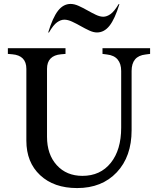

<svg xmlns="http://www.w3.org/2000/svg" viewBox="-20 -945 803 976"><path d="M372 11Q254 11 184 -54.5Q114 -120 114 -230V-595Q114 -629 96 -647.5Q78 -666 43 -669L20 -671V-700H313V-671L290 -669Q255 -666 237 -647.5Q219 -629 219 -595V-250Q219 -160 268.5 -105.5Q318 -51 399 -51Q490 -51 543 -117Q596 -183 596 -296V-584Q596 -621 578 -642.5Q560 -664 524 -668L501 -671V-700H743V-671L720 -668Q684 -664 666.5 -643Q649 -622 649 -584V-283Q649 -149 573.5 -69Q498 11 372 11ZM583 -924H587Q564 -849 537 -814.5Q510 -780 473 -780Q455 -780 433.5 -790Q412 -800 390 -812.5Q368 -825 346.5 -835Q325 -845 307 -845Q289 -845 270 -831.5Q251 -818 229 -780H225Q248 -856 275 -890.5Q302 -925 339 -925Q358 -925 380 -915Q402 -905 424 -892.5Q446 -880 467 -870Q488 -860 505 -860Q523 -860 542 -873.5Q561 -887 583 -924Z"/></svg>

Font: Redaction
Style: Regular
Weight: 400
Designer: Jeremy Mickel / Forest Young
Foundry: MCKL
Version: Version 2.001; Redaction